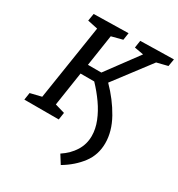

<svg xmlns="http://www.w3.org/2000/svg" viewBox="-217 -841 1140 1228"><g transform="rotate(30 353.0 -227.5)"><path d="M594 -17Q594 69 545 134Q496 199 417 246L378 184Q434 147 465 97Q496 47 496 -13Q496 -65 474.5 -119Q453 -173 416.5 -225Q380 -277 335 -324H234L196 -74L268 -53L260 0H6L14 -53L96 -73L182 -626L107 -642L116 -696L371 -701L363 -648L282 -627L247 -396H346L519 -630L452 -642L460 -696L706 -701L697 -647L617 -627L416 -362Q494 -283 544 -193.5Q594 -104 594 -17Z"/></g></svg>

Font: Bitter Medium
Style: Italic
Weight: 500
Italic angle: -9°
Designer: Sol Matas, and Bitter project Authors
Foundry: Sol Matas
Version: Version 2.001